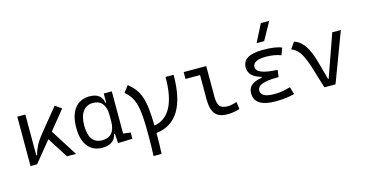

<svg xmlns="http://www.w3.org/2000/svg" viewBox="-97 -1257 3709 1944"><g transform="rotate(-15 1758.0 -285.0)"><path d="M81.1 0V-517.6H165.5V-89.8H174.3Q186.5 -139.2 210.7 -185.8Q234.9 -232.4 273.9 -280.3L475.1 -527.3L542 -480.5L379.4 -281.2L557.6 0H463.4L325.7 -215.3L149.9 0Z M835.4 9.8Q736.8 9.8 682.6 -58.3Q628.4 -126.5 628.4 -253.9Q628.4 -384.3 683.8 -455.8Q739.3 -527.3 839.8 -527.3Q902.3 -527.3 937 -500.2Q971.7 -473.1 979.5 -422.4H987.3V-517.6H1071.8V-75.2L1148.9 -65.4V0L997.1 4.9L991.2 -95.2H981.9Q975.1 -47.4 936.5 -18.8Q897.9 9.8 835.4 9.8ZM987.3 -225.1V-292.5Q987.3 -370.6 953.6 -412.1Q919.9 -453.6 856 -453.6Q787.1 -453.6 749.8 -401.6Q712.4 -349.6 712.4 -253.9Q712.4 -64 853 -64Q918.5 -64 952.9 -105.5Q987.3 -147 987.3 -225.1Z M1310.5 224.6Q1313 176.8 1314.2 119.4Q1315.4 62 1315.4 -4.9Q1315.4 -113.3 1309.8 -188.2Q1304.2 -263.2 1290.5 -314.5Q1276.9 -365.7 1252.9 -402.1Q1229 -438.5 1191.9 -469.2L1244.1 -537.1Q1287.6 -502.4 1316.9 -463.6Q1346.2 -424.8 1363.8 -372.8Q1381.3 -320.8 1389.6 -247.6Q1397.9 -174.3 1399.4 -71.3Q1635.3 -111.3 1635.3 -517.6H1719.7Q1719.7 -30.3 1399.9 6.8Q1399.9 69.8 1398.7 124.3Q1397.5 178.7 1395 224.6Z M2142.1 9.8Q2055.7 9.8 2016.6 -38.1Q1977.5 -85.9 1977.5 -190.4V-445.8H1825.2V-517.6H2061.5V-195.3Q2061.5 -128.9 2083.7 -98.4Q2106 -67.9 2168.5 -67.9Q2206.1 -67.9 2263.2 -86.4L2273.4 -10.7Q2239.7 0 2208.7 4.9Q2177.7 9.8 2142.1 9.8Z M2649.4 9.8Q2428.7 9.8 2428.7 -133.3Q2428.7 -236.8 2574.2 -257.8V-267.6Q2443.4 -301.8 2443.4 -399.9Q2443.4 -527.3 2657.2 -527.3Q2793 -527.3 2852.5 -499L2826.2 -425.8Q2757.8 -452.6 2668 -452.6Q2530.8 -452.6 2530.8 -380.4Q2530.8 -302.2 2750 -293.5L2740.2 -219.7H2723.6Q2516.1 -219.7 2516.1 -138.2Q2516.1 -64.9 2653.3 -64.9Q2713.9 -64.9 2753.7 -73.7Q2793.5 -82.5 2824.7 -91.3L2847.7 -13.7Q2809.1 -2.9 2759.3 3.4Q2709.5 9.8 2649.4 9.8ZM2614.3 -609.4 2708.5 -794.9H2795.9L2693.4 -609.4Z M3161.6 0 3097.2 -210.9Q3067.4 -310.1 3032.2 -372.6Q2997.1 -435.1 2936.5 -458L2984.4 -527.3Q3053.2 -502 3094.7 -437.5Q3136.2 -373 3164.6 -271L3219.7 -71.8H3225.6L3382.8 -517.6H3472.7L3278.3 0Z"/></g></svg>

Font: Cascadia Mono SemiLight
Style: Regular
Weight: 350
Monospace: yes
Designer: Aaron Bell
Foundry: Saja Typeworks
Version: Version 2404.023; ttfautohint (v1.8.4)